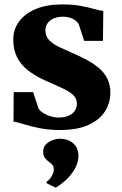

<svg xmlns="http://www.w3.org/2000/svg" viewBox="-20 -577 550 869"><path d="M250.5 11.5Q201 11.5 160 3.2Q119 -5 89 -14.5Q59 -24 41 -27L42 -160H130L154 -87Q160 -75.5 174.8 -66Q189.5 -56.5 208.2 -50.8Q227 -45 244 -45Q272.5 -45 291.2 -53.5Q310 -62 319 -76.2Q328 -90.5 328 -108Q328 -133 308.2 -149.8Q288.5 -166.5 254.2 -181.5Q220 -196.5 176.5 -216.5Q136.5 -235 105.8 -259.2Q75 -283.5 57.5 -317.5Q40 -351.5 40 -398Q40 -443.5 66 -479.2Q92 -515 141.5 -536Q191 -557 261.5 -557Q311.5 -557 346.5 -550.2Q381.5 -543.5 405.8 -536.5Q430 -529.5 447.5 -527.5L446 -392H361L338 -462.5Q334 -474 323.5 -482.8Q313 -491.5 298.2 -496.5Q283.5 -501.5 266 -501.5Q242 -501.5 223.8 -493.8Q205.5 -486 195.5 -472Q185.5 -458 185.5 -439.5Q185.5 -412 203.5 -394.2Q221.5 -376.5 250.2 -363.2Q279 -350 311.5 -335.5Q342.5 -322 372.5 -306Q402.5 -290 426.8 -269.8Q451 -249.5 465.2 -222.2Q479.5 -195 479.5 -157.5Q479.5 -112.5 455.8 -74Q432 -35.5 381.2 -12Q330.5 11.5 250.5 11.5ZM335 128.5Q334.5 161 317.2 189.8Q300 218.5 276.5 239.5Q253 260.5 233 272H231.5L191.5 252.5L190 246Q203 239 213.2 221.2Q223.5 203.5 223.5 192.5Q223.5 176.5 217 169Q210.5 161.5 201 155Q191.5 148.5 183.5 138Q175.5 127.5 175.5 109.5Q175.5 88.5 188.5 75.8Q201.5 63 218.5 57Q235.5 51 248 51H251.5Q288 51 311.5 71.8Q335 92.5 335 128.5Z"/></svg>

Font: Merriweather 48pt Black
Style: Regular
Weight: 900
Version: Version 2.100